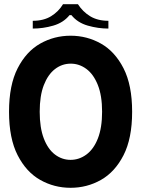

<svg xmlns="http://www.w3.org/2000/svg" viewBox="-20 -882 673 914"><path d="M23 -350Q23 -477 64 -557Q105 -637 171.5 -674.5Q238 -712 316 -712Q394 -712 460.5 -674.5Q527 -637 568 -557Q609 -477 609 -350Q609 -223 568 -143Q527 -63 460.5 -25.5Q394 12 316 12Q238 12 171.5 -25.5Q105 -63 64 -143Q23 -223 23 -350ZM169 -350Q169 -274 188.5 -223Q208 -172 241.5 -146.5Q275 -121 316 -121Q357 -121 391.5 -146.5Q426 -172 446 -223Q466 -274 466 -350Q466 -427 445.5 -478Q425 -529 391 -554Q357 -579 317 -579Q275 -579 241.5 -553Q208 -527 188.5 -476.5Q169 -426 169 -350ZM280 -862H351Q374 -826 409.5 -804.5Q445 -783 496 -783V-746Q447 -746 398 -760Q349 -774 320 -810H311Q282 -774 233.5 -760Q185 -746 136 -746V-783Q188 -783 223.5 -805Q259 -827 280 -862Z"/></svg>

Font: Phudu SemiBold
Style: Regular
Weight: 600
Version: Version 1.005;gftools[0.9.23]